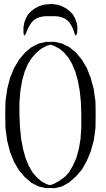

<svg xmlns="http://www.w3.org/2000/svg" viewBox="-20 -978 540 979"><path d="M296.9 -755.9 334 -737.3 367.2 -710 397.5 -673.8 422.9 -630.9 442.4 -581.1 458 -523.4 466.8 -460 467.8 -390.6 466.8 -324.2 458 -261.7 442.4 -205.1 421.9 -156.2 397.5 -113.3 367.2 -78.1 331.1 -46.9 295.9 -27.3 258.8 -18.6 237.3 -19.5 214.8 -18.6 176.8 -27.3 140.6 -45.9 107.4 -74.2 77.1 -109.4 51.8 -152.3 31.2 -203.1 16.6 -260.7 7.8 -324.2 6.8 -393.6 7.8 -460 16.6 -523.4 31.2 -581.1 51.8 -630.9 77.1 -673.8 107.4 -710 140.6 -737.3 176.8 -755.9 215.8 -764.6H237.3H259.8ZM386.7 -513.7 377 -566.4 364.3 -612.3 347.7 -651.4 329.1 -683.6 306.6 -710 282.2 -730.5 253.9 -745.1 237.3 -750 219.7 -745.1 191.4 -730.5 166 -710 142.6 -683.6 122.1 -651.4 105.5 -612.3 92.8 -566.4 84 -514.6 79.1 -457V-392.6L82 -328.1L87.9 -269.5L97.7 -217.8L110.4 -171.9L127 -131.8L145.5 -99.6L168 -73.2L192.4 -52.7L219.7 -38.1L235.4 -34.2L253.9 -40L285.2 -57.6L312.5 -78.1L332 -99.6L351.6 -132.8L369.1 -171.9L381.8 -217.8L390.6 -269.5L394.5 -327.1V-391.6L392.6 -456.1ZM233.4 -895.5H212.9L195.3 -893.6L179.7 -889.6L165 -883.8L153.3 -876L141.6 -864.3L131.8 -849.6L122.1 -832L112.3 -807.6Q101.6 -785.2 99.6 -812.5V-836.9L103.5 -861.3L111.3 -882.8L122.1 -903.3L137.7 -919.9L156.2 -934.6L178.7 -946.3L203.1 -954.1L244.1 -958L271.5 -954.1L295.9 -946.3L318.4 -934.6L336.9 -919.9L352.5 -903.3L363.3 -882.8L371.1 -861.3L375 -836.9L373 -808.6Q364.3 -785.2 359.4 -810.5L351.6 -832L342.8 -849.6L333 -864.3L321.3 -876L309.6 -883.8L294.9 -889.6L279.3 -893.6L261.7 -895.5Z"/></svg>

Font: B2 Hana
Style: Regular
Weight: 500
Version: 2020-08-05; (max)